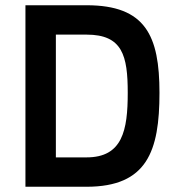

<svg xmlns="http://www.w3.org/2000/svg" viewBox="-20 -712 671 732"><path d="M310 0C541 0 588 -136 588 -358C588 -576 535 -692 310 -692H77V0ZM467 -358C467 -215 447 -112 310 -112H193V-580H310C447 -580 467 -500 467 -358Z"/></svg>

Font: TitilliumText22L
Style: 800 wt
Weight: 800
Designer: Campivisivi
Foundry: Campivisivi
Version: 1.000